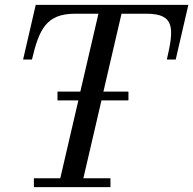

<svg xmlns="http://www.w3.org/2000/svg" viewBox="-20 -770 795 790"><path d="M119.5 -36.5V0H434.5V-36.5H323L397.5 -357H508.5V-393H405.5L480 -713.5H583.5C700.5 -713.5 696 -652 666.5 -525H703L755 -750H127L75 -525H111.5C141 -651 171.5 -713.5 288.5 -713.5H385L310.5 -393H216.5V-357H302.5L228 -36.5Z"/></svg>

Font: Bodoni* 06pt
Style: Italic
Weight: 400
Italic angle: -13°
Version: Version 2.3